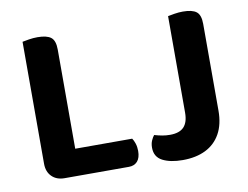

<svg xmlns="http://www.w3.org/2000/svg" viewBox="-71 -715 1065 826"><g transform="rotate(-10 461.5 -301.5)"><path d="M73.2 -412.4H216.5V-6.7L149.5 2Q114.7 2 93.9 -18.8Q73.2 -39.5 73.2 -74.4ZM149.5 2V-114.9H465.3Q471.6 -106.3 476.6 -91.3Q481.5 -76.4 481.5 -58.8Q481.5 -28.6 467.9 -13.3Q454.3 2 430.7 2ZM216.5 -239.6H73.2V-607.3Q82.8 -609.3 101.9 -612.5Q120.9 -615.6 139.5 -615.6Q180 -615.6 198.3 -601.5Q216.5 -587.4 216.5 -548.3ZM708.9 -289.7H851.9V-169.1Q851.9 -109.8 829.1 -68.8Q806.3 -27.9 764.3 -7.1Q722.4 13.6 664.2 13.6Q610.2 13.6 576.4 -3.8Q542.6 -21.3 542.6 -61.8Q542.6 -79.7 548.6 -93Q554.6 -106.3 561 -114Q578.6 -108.9 594.8 -105.9Q611 -102.9 629.1 -102.9Q670.1 -102.9 689.5 -123.2Q708.9 -143.6 708.9 -185.7ZM851.9 -230.7H708.9V-607.3Q718.5 -609.3 737.6 -612.5Q756.7 -615.6 774.9 -615.6Q815.4 -615.6 833.7 -601.5Q851.9 -587.4 851.9 -548.3Z"/></g></svg>

Font: Baloo Tammudu 2
Style: Regular
Weight: 400
Designer: Maithili Shingre, Omkar Shende and Ek Type
Foundry: Ek Type
Version: Version 1.700